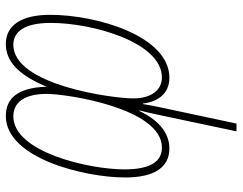

<svg xmlns="http://www.w3.org/2000/svg" viewBox="-104 -472 810 641"><g transform="rotate(-90 300.5 -151.0)"><path d="M475 -536C420 -536 374 -500 332 -400C329 -498 292 -536 234 -536C93 -536 29 -273 29 -138C29 -38 64 10 126 10C184 10 225 -35 251 -90H253C250 -78 245 -60 241 -40L183 234H209L262 -15C267 -37 271 -60 274 -78H276C282 -27 310 10 362 10C501 10 572 -232 572 -388C572 -484 537 -536 475 -536ZM472 -511C515 -511 545 -475 545 -386C545 -246 480 -15 363 -15C319 -15 293 -53 293 -110C293 -182 338 -511 472 -511ZM233 -511C282 -511 308 -470 308 -400C308 -331 260 -15 129 -15C86 -15 56 -47 56 -140C56 -259 114 -511 233 -511Z"/></g></svg>

Font: Noto Sans ExtraCondensed Thin
Style: Italic
Weight: 100
Width: 2
Italic angle: -12°
Designer: Monotype Design Team
Foundry: Monotype Imaging Inc.
Version: Version 2.013